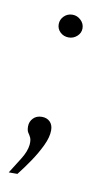

<svg xmlns="http://www.w3.org/2000/svg" viewBox="-61 -377 299 524"><g transform="rotate(10 88.0 -115.0)"><path d="M98 -279Q84 -279 74.5 -288Q65 -297 65 -310Q65 -323 74.5 -332.5Q84 -342 98 -342Q111 -342 121 -332.5Q131 -323 131 -310Q131 -297 121 -288Q111 -279 98 -279ZM1 112Q14 91 28 69Q42 47 44 28Q45 15 42 8.5Q39 2 35 -3.5Q31 -9 31 -21Q31 -34 40 -43.5Q49 -53 64 -53Q78 -53 86.5 -44.5Q95 -36 95 -21Q95 -2 83.5 22Q72 46 56 69.5Q40 93 25 112Z"/></g></svg>

Font: Alumni Sans Light
Style: Italic
Weight: 300
Italic angle: -8°
Version: Version 1.016